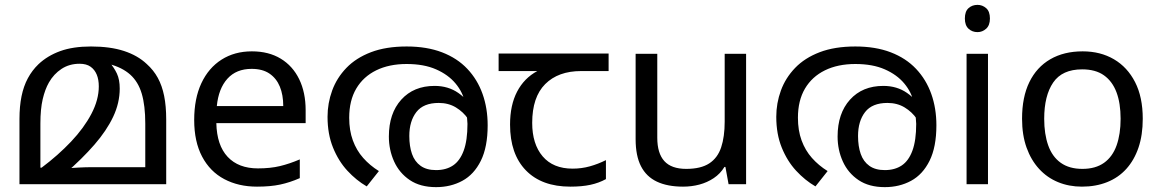

<svg xmlns="http://www.w3.org/2000/svg" viewBox="-20 -757 4770 789"><path d="M354 -566Q433 -566 489.5 -547.5Q546 -529 583 -494Q611 -469 628.5 -437Q646 -405 654.5 -363Q663 -321 663 -266V0H60V-268Q60 -320 68.5 -361.5Q77 -403 94.5 -435.5Q112 -468 138 -493Q175 -528 227.5 -547Q280 -566 354 -566ZM307 -495Q265 -495 233 -474Q201 -453 181 -418Q165 -390 155.5 -349.5Q146 -309 146 -249V-68H151Q219 -119 272 -175Q325 -231 355.5 -289Q386 -347 386 -402Q386 -430 377.5 -450.5Q369 -471 352 -483Q335 -495 307 -495ZM472 -393Q472 -334 445 -277Q418 -220 368 -162.5Q318 -105 249 -45L247 -65Q276 -67 304 -68.5Q332 -70 360 -70H577V-249Q577 -323 562.5 -372Q548 -421 515 -450.5Q482 -480 428 -494L430 -501Q449 -479 460.5 -454.5Q472 -430 472 -393Z M1015 -546Q1084 -546 1133.5 -516Q1183 -486 1209.5 -431.5Q1236 -377 1236 -304V-251H869Q871 -160 915.5 -112.5Q960 -65 1040 -65Q1091 -65 1130.5 -74.5Q1170 -84 1212 -102V-25Q1171 -7 1131 1.5Q1091 10 1036 10Q960 10 901.5 -21Q843 -52 810.5 -113.5Q778 -175 778 -264Q778 -352 807.5 -415Q837 -478 890.5 -512Q944 -546 1015 -546ZM1014 -474Q951 -474 914.5 -433.5Q878 -393 871 -321H1144Q1144 -367 1130 -401Q1116 -435 1087.5 -454.5Q1059 -474 1014 -474Z M1651 -566Q1734 -566 1796.5 -542Q1859 -518 1900.5 -474Q1942 -430 1963 -371Q1984 -312 1984 -242Q1984 -153 1956 -96.5Q1928 -40 1880 -14Q1832 12 1772 12Q1707 12 1664 -17Q1621 -46 1599.5 -93.5Q1578 -141 1578 -196Q1578 -291 1629 -347.5Q1680 -404 1766 -404Q1822 -404 1863.5 -375Q1905 -346 1929 -301Q1953 -256 1955 -206L1930 -209Q1923 -240 1903.5 -268.5Q1884 -297 1853.5 -315.5Q1823 -334 1783 -334Q1720 -334 1691 -296.5Q1662 -259 1662 -198Q1662 -156 1673 -124.5Q1684 -93 1708.5 -75.5Q1733 -58 1772 -58Q1813 -58 1841.5 -77Q1870 -96 1885.5 -138Q1901 -180 1901 -248Q1901 -250 1899.5 -270Q1898 -290 1894 -310Q1893 -315 1893 -323Q1893 -331 1891 -335Q1882 -378 1852 -414Q1822 -450 1772 -472Q1722 -494 1651 -494Q1579 -494 1526 -468Q1473 -442 1444 -393Q1415 -344 1415 -273Q1415 -221 1430 -180Q1445 -139 1472.5 -108Q1500 -77 1537 -54L1487 9Q1444 -16 1407.5 -55.5Q1371 -95 1348.5 -150.5Q1326 -206 1326 -277Q1326 -333 1345 -385Q1364 -437 1403.5 -478Q1443 -519 1504.5 -542.5Q1566 -566 1651 -566Z M2324 10Q2206 10 2141 -57Q2076 -124 2076 -245Q2076 -325 2105 -380.5Q2134 -436 2188 -465H2029V-537H2481V-465H2368Q2274 -465 2220.5 -411.5Q2167 -358 2167 -252Q2167 -165 2210 -114.5Q2253 -64 2333 -64Q2370 -64 2404 -73.5Q2438 -83 2470 -99V-21Q2441 -5 2406 2.5Q2371 10 2324 10Z M3046 -536V0H2974L2961 -71H2957Q2940 -43 2913 -25Q2886 -7 2854 1.5Q2822 10 2787 10Q2723 10 2679.5 -10.5Q2636 -31 2614 -74Q2592 -117 2592 -185V-536H2681V-191Q2681 -127 2710 -95Q2739 -63 2800 -63Q2860 -63 2894.5 -85.5Q2929 -108 2943.5 -151.5Q2958 -195 2958 -257V-536Z M3495 -566Q3578 -566 3640.5 -542Q3703 -518 3744.5 -474Q3786 -430 3807 -371Q3828 -312 3828 -242Q3828 -153 3800 -96.5Q3772 -40 3724 -14Q3676 12 3616 12Q3551 12 3508 -17Q3465 -46 3443.5 -93.5Q3422 -141 3422 -196Q3422 -291 3473 -347.5Q3524 -404 3610 -404Q3666 -404 3707.5 -375Q3749 -346 3773 -301Q3797 -256 3799 -206L3774 -209Q3767 -240 3747.5 -268.5Q3728 -297 3697.5 -315.5Q3667 -334 3627 -334Q3564 -334 3535 -296.5Q3506 -259 3506 -198Q3506 -156 3517 -124.5Q3528 -93 3552.5 -75.5Q3577 -58 3616 -58Q3657 -58 3685.5 -77Q3714 -96 3729.5 -138Q3745 -180 3745 -248Q3745 -250 3743.5 -270Q3742 -290 3738 -310Q3737 -315 3737 -323Q3737 -331 3735 -335Q3726 -378 3696 -414Q3666 -450 3616 -472Q3566 -494 3495 -494Q3423 -494 3370 -468Q3317 -442 3288 -393Q3259 -344 3259 -273Q3259 -221 3274 -180Q3289 -139 3316.5 -108Q3344 -77 3381 -54L3331 9Q3288 -16 3251.5 -55.5Q3215 -95 3192.5 -150.5Q3170 -206 3170 -277Q3170 -333 3189 -385Q3208 -437 3247.5 -478Q3287 -519 3348.5 -542.5Q3410 -566 3495 -566Z M4040 -536V0H3952V-536ZM3997 -737Q4017 -737 4032.5 -723.5Q4048 -710 4048 -681Q4048 -653 4032.5 -639Q4017 -625 3997 -625Q3975 -625 3960 -639Q3945 -653 3945 -681Q3945 -710 3960 -723.5Q3975 -737 3997 -737Z M4676 -269Q4676 -202 4658.5 -150.5Q4641 -99 4608.5 -63Q4576 -27 4529.5 -8.5Q4483 10 4426 10Q4373 10 4328 -8.5Q4283 -27 4250 -63Q4217 -99 4198.5 -150.5Q4180 -202 4180 -269Q4180 -358 4210 -419.5Q4240 -481 4296 -513.5Q4352 -546 4429 -546Q4502 -546 4557.5 -513.5Q4613 -481 4644.5 -419.5Q4676 -358 4676 -269ZM4271 -269Q4271 -206 4287.5 -159.5Q4304 -113 4339 -88Q4374 -63 4428 -63Q4482 -63 4517 -88Q4552 -113 4568.5 -159.5Q4585 -206 4585 -269Q4585 -333 4568 -378Q4551 -423 4516.5 -447.5Q4482 -472 4427 -472Q4345 -472 4308 -418Q4271 -364 4271 -269Z"/></svg>

Font: mlyalm115
Style: Regular
Weight: 400
Designer: Jelle Bosma - Monotype Design Team
Foundry: Monotype Imaging Inc.
Version: Version 2.103